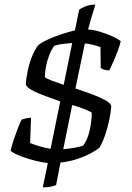

<svg xmlns="http://www.w3.org/2000/svg" viewBox="-20 -700 573 835"><path d="M188 9Q166 7 133.5 -1Q101 -9 71 -20.5Q41 -32 26 -44Q31 -67 39.5 -92Q48 -117 57 -140.5Q66 -164 74 -180Q80 -182 92 -185Q104 -188 115 -188L111 -78Q128 -71 153 -63.5Q178 -56 200 -53L242 -259Q211 -270 176.5 -282.5Q142 -295 118 -308.5Q94 -322 92 -334Q94 -360 100.5 -391.5Q107 -423 118.5 -452.5Q130 -482 146 -503Q160 -515 187 -527.5Q214 -540 245.5 -550.5Q277 -561 306 -568L324 -657Q333 -665 352 -672.5Q371 -680 395 -680Q393 -672 388.5 -659Q384 -646 378 -625.5Q372 -605 363 -572Q389 -570 416.5 -561.5Q444 -553 467.5 -542.5Q491 -532 505 -521Q501 -502 491.5 -477Q482 -452 472 -429.5Q462 -407 455 -394Q441 -394 431 -397.5Q421 -401 418 -405L417 -495Q401 -501 382.5 -505.5Q364 -510 349 -511L308 -315Q345 -303 380 -290Q415 -277 438.5 -264Q462 -251 464 -238Q462 -211 455 -177.5Q448 -144 437 -112Q426 -80 412 -57Q400 -47 374 -33Q348 -19 314 -8Q280 3 243 7L224 105Q217 108 201.5 111.5Q186 115 166 115ZM255 -51Q277 -53 301 -57Q325 -61 341 -66Q361 -92 370 -133Q379 -174 379 -210Q376 -213 360 -220Q344 -227 325.5 -233.5Q307 -240 294 -243ZM294 -513Q277 -512 256.5 -509.5Q236 -507 216 -501Q204 -485 194.5 -461Q185 -437 180 -411Q175 -385 175 -365Q180 -359 203.5 -350Q227 -341 257 -331Z"/></svg>

Font: Texturina Medium 12pt Light
Style: Italic
Weight: 300
Italic angle: -11°
Version: Version 1.002